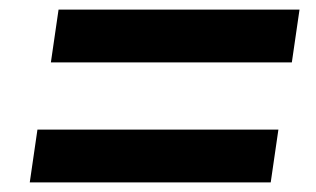

<svg xmlns="http://www.w3.org/2000/svg" viewBox="-20 -530 658 400"><path d="M86 -400 102 -510H604L588 -400ZM42 -150 58 -260H560L544 -150Z"/></svg>

Font: Hermit
Style: Bold Italic
Weight: 700
Italic angle: -10°
Designer: Pablo Caro
Version: Version 2.000;PS 002.000;hotconv 1.0.88;makeotf.lib2.5.64775